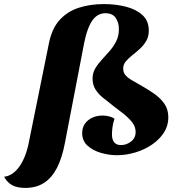

<svg xmlns="http://www.w3.org/2000/svg" viewBox="-127 -740 863 941"><path d="M-3.3 181Q-42 181 -66.7 168Q-91.3 155 -106.7 126.3Q-77.7 123 -54 101.3Q-30.3 79.7 -13.3 44.3Q3.7 9 12.7 -34.3L113.3 -530.3Q128 -601.7 166 -643Q204 -684.3 259.7 -702.2Q315.3 -720 382.3 -720Q440 -720 490.2 -707.2Q540.3 -694.3 571.3 -666Q602.3 -637.7 602.3 -590Q602.3 -561 589.7 -539.3Q577 -517.7 558.5 -500.8Q540 -484 521 -469Q502 -454 489.3 -438.7Q476.7 -423.3 476.7 -404Q476.7 -383 490 -369.2Q503.3 -355.3 524.8 -343.7Q546.3 -332 570.7 -317.3Q601 -300 630 -279.7Q659 -259.3 678.5 -231.8Q698 -204.3 698 -164.7Q698 -123.7 676.2 -89.8Q654.3 -56 617.7 -31.2Q581 -6.3 536.2 7.2Q491.3 20.7 446.3 20.7Q407.3 20.7 368 9.3Q328.7 -2 302.2 -25.8Q275.7 -49.7 275.7 -87.7Q275.7 -114 288.8 -133.2Q302 -152.3 324.8 -163Q347.7 -173.7 375.3 -173.7Q391.7 -173.7 407.2 -169.8Q422.7 -166 434.3 -158.3Q427.3 -139.3 424.5 -118Q421.7 -96.7 421.7 -82Q421.7 -29 466 -29Q493 -29 515.3 -46.3Q537.7 -63.7 537.7 -93Q537.7 -119 520.7 -140.7Q503.7 -162.3 477.5 -183Q451.3 -203.7 423.3 -224.7Q398.7 -244 376.3 -262.2Q354 -280.3 340.3 -302.7Q326.7 -325 326.7 -355.3Q326.7 -382.3 339.8 -404.5Q353 -426.7 372.2 -447.5Q391.3 -468.3 410.3 -490Q429.3 -511.7 442.5 -537.7Q455.7 -563.7 455.7 -597Q455.7 -630 439.8 -652.7Q424 -675.3 389.3 -675.3Q365.7 -675.3 346.2 -661.3Q326.7 -647.3 311.5 -615Q296.3 -582.7 285.3 -528.3L191 -38.7Q177.3 34.3 152 83.2Q126.7 132 88.5 156.5Q50.3 181 -3.3 181Z"/></svg>

Font: Sansita Swashed Light
Style: Regular
Weight: 300
Designer: Pablo Cosgaya
Foundry: Omnibus-Type
Version: Version 1.003